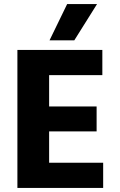

<svg xmlns="http://www.w3.org/2000/svg" viewBox="-20 -918 584 938"><path d="M484 0H65V-674H480V-551H220V-398H452V-276H220V-123H484ZM343 -721H222L308 -898H454Z"/></svg>

Font: Hind Siliguri
Style: Bold
Weight: 700
Designer: Jyotish Sonowal
Foundry: Indian Type Foundry
Version: Version 1.001;PS 1.0;hotconv 1.0.86;makeotf.lib2.5.63406; tt